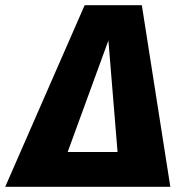

<svg xmlns="http://www.w3.org/2000/svg" viewBox="-77 -715 690 735"><path d="M575 0H-57L247 -695H466ZM182 -133H373L338 -560Z"/></svg>

Font: Trujillo ExtraBold
Style: Italic
Weight: 800
Italic angle: -8°
Designer: Fira Sans original fonts by bBox Type GmbH, Carrois Corporate GbR, & Edenspiekermann AG / Changes by Cristiano Sobral
Foundry: Fira Sans original fonts by bBox Type GmbH, Carrois Corporate GbR, & Edenspiekermann AG / Changes by Cristiano Sobral
Version: Version 4.301;July 28, 2020;FontCreator 13.0.0.2655 64-bit